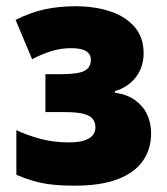

<svg xmlns="http://www.w3.org/2000/svg" viewBox="-20 -583 533 613"><path d="M221.2 -563Q283.7 -563 332.8 -546.4Q381.8 -529.8 410.2 -496.6Q438.5 -463.4 438.5 -413.1Q438.5 -368.7 413.6 -336.4Q388.7 -304.2 346.7 -292V-287.1Q385.7 -281.7 411.4 -263.2Q437 -244.6 449.7 -217.5Q462.4 -190.4 462.4 -157.2Q462.4 -106 435.5 -68.4Q408.7 -30.8 354.7 -10.5Q300.8 9.8 219.2 9.8Q176.8 9.8 144.8 6.1Q112.8 2.4 86.2 -5.4Q59.6 -13.2 32.2 -24.9V-167.5Q65.9 -151.4 108.2 -139.9Q150.4 -128.4 199.2 -128.4Q232.9 -128.4 251.5 -135.3Q270 -142.1 277.3 -152.8Q284.7 -163.6 284.7 -175.8Q284.7 -191.4 276.9 -202.4Q269 -213.4 248 -219.2Q227.1 -225.1 186.5 -225.1H125V-346.2H175.8Q227.5 -346.2 248.8 -356.4Q270 -366.7 270 -392.6Q270 -410.2 254.9 -419.7Q239.7 -429.2 207 -429.2Q175.8 -429.2 145.5 -420.2Q115.2 -411.1 82.5 -394L29.8 -519.5Q78.6 -543.9 123.8 -553.5Q168.9 -563 221.2 -563Z"/></svg>

Font: Open Sans SemiCondensed ExtraBold
Style: Regular
Weight: 800
Width: 4
Designer: Monotype Design Team
Foundry: Monotype Imaging Inc.
Version: Version 3.000